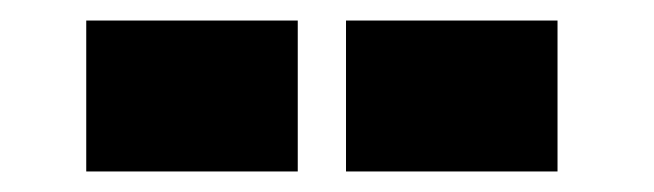

<svg xmlns="http://www.w3.org/2000/svg" viewBox="-20 -676 637 187"><path d="M64 -656H270V-509H64ZM317 -656H523V-509H317Z"/></svg>

Font: PatchStencil
Style: Regular
Weight: 400
Version: Version 1.1